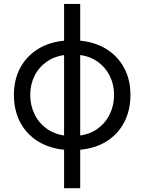

<svg xmlns="http://www.w3.org/2000/svg" viewBox="-20 -759 739 983"><path d="M314 8.3Q232.9 1 174.1 -35.6Q115.2 -72.3 83.3 -133.1Q51.3 -193.8 51.3 -272.9Q51.3 -351.1 83.3 -411.1Q115.2 -471.2 174.6 -508.1Q233.9 -544.9 315.4 -551.3H383.3Q464.8 -544.9 524.2 -508.1Q583.5 -471.2 615.7 -411.1Q647.9 -351.1 647.9 -272.9Q647.9 -193.8 615.7 -132.6Q583.5 -71.3 524.4 -34.7Q465.3 2 383.3 8.3ZM308.1 204.6V-738.8H390.6V204.6ZM379.4 -64Q437 -69.8 478.3 -99.1Q519.5 -128.4 541.7 -173.8Q564 -219.2 564 -272.9Q564 -326.7 541.7 -371.1Q519.5 -415.5 478.3 -444.3Q437 -473.1 379.4 -478.5H319.8Q262.2 -472.7 220.7 -444.1Q179.2 -415.5 157 -370.8Q134.8 -326.2 134.8 -272.9Q134.8 -219.7 157 -174.1Q179.2 -128.4 220.7 -99.1Q262.2 -69.8 319.8 -64Z"/></svg>

Font: Sahel VF Regular
Style: Regular
Weight: 400
Foundry: Saber Rastikerdar (saber.rastikerdar@gmail.com)
Version: Version 3.4.0